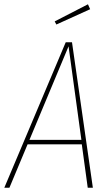

<svg xmlns="http://www.w3.org/2000/svg" viewBox="-29 -879 519 899"><path d="M393.1 -835.9 234.9 -764.2 227.1 -778.8 382.8 -858.9ZM381.8 0 354 -203.1H100.1L15.1 0H-8.8L278.8 -681.2H308.1L405.8 0ZM108.9 -224.1H352.1L292 -662.1Z"/></svg>

Font: Fira Sans Compressed Thin
Style: Italic
Weight: 100
Width: 3
Italic angle: -8°
Designer: Carrois Corporate & Edenspiekermann AG
Foundry: Carrois Corporate GbR & Edenspiekermann AG
Version: Version 4.203;PS 004.203;hotconv 1.0.88;makeotf.lib2.5.64775